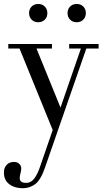

<svg xmlns="http://www.w3.org/2000/svg" viewBox="-23 -657 543 984"><path d="M139.2 -556.2Q126 -569.3 126 -589.8Q126 -610.4 139.2 -623.5Q152.3 -636.7 172.9 -636.7Q193.4 -636.7 206.5 -623.5Q219.7 -610.4 219.7 -589.8Q219.7 -569.3 206.5 -556.2Q193.4 -543 172.9 -543Q152.3 -543 139.2 -556.2ZM336.4 -556.2Q323.2 -569.3 323.2 -589.8Q323.2 -610.4 336.4 -623.5Q349.6 -636.7 370.1 -636.7Q390.6 -636.7 403.8 -623.5Q417 -610.4 417 -589.8Q417 -569.3 403.8 -556.2Q390.6 -543 370.1 -543Q349.6 -543 336.4 -556.2ZM-2.9 227.1Q-2.9 203.1 11 188Q24.9 172.9 48.8 172.9Q65.9 172.9 75.9 182.9Q85.9 192.9 85.9 206.1Q85.9 215.3 82 231Q78.1 245.6 78.1 256.3Q78.1 280.3 111.3 280.3Q136.2 280.3 152.8 257.8Q169.4 235.4 182.1 197.8L247.1 9.3L77.1 -408.2H19.5V-431.6H243.2V-408.2H164.1L287.1 -105.5L391.6 -408.2H331.5V-431.6H482.4V-408.2H419.4L208.5 199.2Q202.1 217.8 197 229.7Q191.9 241.7 182.1 258.1Q172.4 274.4 161.1 283.9Q149.9 293.5 132.1 300.5Q114.3 307.6 92.8 307.6Q51.8 307.6 24.4 286.9Q-2.9 266.1 -2.9 227.1Z"/></svg>

Font: Theano Didot
Style: Regular
Weight: 400
Designer: Alexey Kryukov
Version: Version 2.0